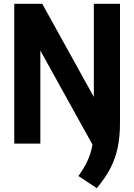

<svg xmlns="http://www.w3.org/2000/svg" viewBox="-20 -760 710 1016"><path d="M492 235.5 395 171.5Q425.5 129 443.5 89.8Q461.5 50.5 469.5 5.5L193.5 -492.5V0H55.5V-740H203.5L476.5 -247V-740H615V-109Q615 -38 603 20Q591 78 564.2 130Q537.5 182 492 235.5Z"/></svg>

Font: Encode Sans Cnd
Style: Bold
Weight: 700
Width: 3
Designer: Multiple Designers
Foundry: Impallari Type
Version: Version 3.002; ttfautohint (v1.8.3) -l 8 -r 50 -G 200 -x 14 